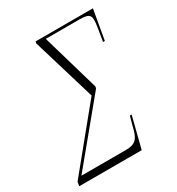

<svg xmlns="http://www.w3.org/2000/svg" viewBox="-227 -822 859 931"><g transform="rotate(-30 202.0 -357.0)"><path d="M-56 0H294L338 -174H328L308 -100C296 -59 280 -39 230 -39H-21L252 -370L254 -380L161 -700H350C412 -700 415 -684 407 -628L394 -548H404L433 -714H112L110 -704L216 -351L-52 -23Z"/></g></svg>

Font: Noto Serif Display ExtraCondensed ExtraLight
Style: Italic
Weight: 200
Width: 2
Italic angle: -12°
Designer: Monotype Design Team
Foundry: Monotype Imaging Inc.
Version: Version 2.009